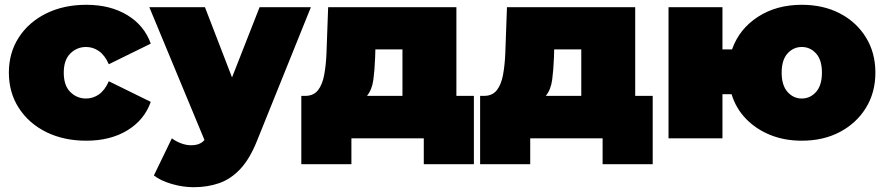

<svg xmlns="http://www.w3.org/2000/svg" viewBox="-20 -577 3690 801"><path d="M340 10Q246 10 173 -26Q100 -62 58.5 -126.5Q17 -191 17 -274Q17 -357 58.5 -421Q100 -485 173 -521Q246 -557 340 -557Q440 -557 511 -514Q582 -471 609 -395L434 -309Q417 -347 392.5 -364Q368 -381 339 -381Q301 -381 273.5 -354Q246 -327 246 -274Q246 -220 273.5 -193Q301 -166 339 -166Q368 -166 392.5 -183Q417 -200 434 -238L609 -152Q582 -76 511 -33Q440 10 340 10Z M788 204Q743 204 696.5 190.5Q650 177 622 155L697 0Q714 13 735.5 21Q757 29 777 29Q815 29 833 7L603 -547H835L948 -254L1063 -547H1277L1052 11Q1022 86 982.5 128Q943 170 894.5 187Q846 204 788 204Z M1237 108V-177H1253Q1288 -177 1306.5 -200.5Q1325 -224 1332.5 -264.5Q1340 -305 1342 -354L1349 -547H1884V-177H1957V108H1748V0H1446V108ZM1659 -177V-371H1546L1545 -337Q1543 -284 1537.5 -243.5Q1532 -203 1511 -177Z M1983 108V-177H1999Q2034 -177 2052.5 -200.5Q2071 -224 2078.5 -264.5Q2086 -305 2088 -354L2095 -547H2630V-177H2703V108H2494V0H2192V108ZM2405 -177V-371H2292L2291 -337Q2289 -284 2283.5 -243.5Q2278 -203 2257 -177Z M3325 10Q3253 10 3193.5 -14Q3134 -38 3092 -81.5Q3050 -125 3032 -184H2994V0H2769V-547H2994V-371H3034Q3064 -456 3141.5 -506.5Q3219 -557 3325 -557Q3415 -557 3484 -521Q3553 -485 3592.5 -421Q3632 -357 3632 -274Q3632 -191 3592.5 -127Q3553 -63 3484 -26.5Q3415 10 3325 10ZM3325 -166Q3360 -166 3384.5 -193.5Q3409 -221 3409 -274Q3409 -327 3384.5 -354Q3360 -381 3325 -381Q3290 -381 3265.5 -354Q3241 -327 3241 -274Q3241 -221 3265.5 -193.5Q3290 -166 3325 -166Z"/></svg>

Font: Montserrat Black
Style: Regular
Weight: 900
Designer: Julieta Ulanovsky
Foundry: Julieta Ulanovsky
Version: Version 9.000; ttfautohint (v1.8.4.7-5d5b)